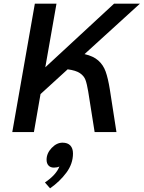

<svg xmlns="http://www.w3.org/2000/svg" viewBox="-20 -720 783 1047"><path d="M579 -232 615 0H496L461 -221Q454 -263 446 -284.5Q438 -306 416 -321Q394 -336 349 -342L201 -207L165 0H47L170 -700H288L227 -353L602 -700H743L441 -425Q489 -414 516 -390Q543 -366 556 -330Q569 -294 579 -232ZM378 117Q378 173 342 221.5Q306 270 253 307L225 275Q286 234 304 188Q291 194 274 194Q255 194 244.5 182.5Q234 171 234 151Q234 116 261.5 87Q289 58 321 58Q349 58 363.5 73.5Q378 89 378 117Z"/></svg>

Font: KoHo SemiBold
Style: Italic
Weight: 600
Italic angle: -10°
Version: Version 1.000; ttfautohint (v1.6)